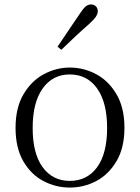

<svg xmlns="http://www.w3.org/2000/svg" viewBox="-20 -830 630 864"><path d="M294 14Q231 14 175 -15.5Q119 -45 84.5 -105Q50 -165 50 -255Q50 -345 85.5 -405.5Q121 -466 177 -496Q233 -526 294 -526Q357 -526 413 -496Q469 -466 504.5 -405.5Q540 -345 540 -255Q540 -165 504.5 -105Q469 -45 413.5 -15.5Q358 14 294 14ZM294 -16Q372 -16 417 -77.5Q462 -139 462 -254Q462 -369 417 -432Q372 -495 294 -495Q217 -495 172 -432Q127 -369 127 -254Q127 -139 172 -77.5Q217 -16 294 -16ZM239 -620Q264 -658 289.5 -695Q315 -732 339 -768Q354 -791 365 -800.5Q376 -810 390 -810Q402 -810 411 -802Q420 -794 420 -779Q420 -768 411.5 -755Q403 -742 381 -722Q351 -696 319.5 -666.5Q288 -637 256 -606Z"/></svg>

Font: Noto Serif JP ExtraLight Light
Style: Regular
Weight: 300
Version: Version 2.003-H1;hotconv 1.1.1;makeotfexe 2.6.0